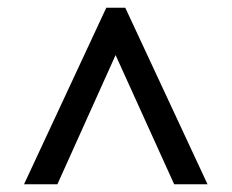

<svg xmlns="http://www.w3.org/2000/svg" viewBox="-20 -734 599 495"><path d="M42 -259 254 -714H303L515 -259H429L278 -592L128 -259Z"/></svg>

Font: Noto Serif Kannada Black
Style: Regular
Weight: 900
Version: Version 2.003